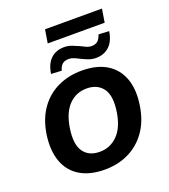

<svg xmlns="http://www.w3.org/2000/svg" viewBox="-143 -885 878 998"><g transform="rotate(-20 296.0 -386.0)"><path d="M266 10Q184 10 129.5 -23Q75 -56 52.5 -118.5Q30 -181 43 -268Q56 -349 95.5 -404Q135 -459 194.5 -487Q254 -515 327 -515Q410 -515 464 -482Q518 -449 540.5 -387Q563 -325 549 -238Q536 -157 496.5 -102Q457 -47 398 -18.5Q339 10 266 10ZM273 -86Q330 -86 371 -126.5Q412 -167 425 -248Q439 -336 409 -377.5Q379 -419 319 -419Q261 -419 221 -378.5Q181 -338 168 -258Q154 -170 183 -128Q212 -86 273 -86ZM210 -708 222 -782H537L525 -708ZM230 -550 172 -553Q180 -607 209 -634Q238 -661 283 -661Q306 -661 326 -653Q346 -645 364 -637Q379 -629 392.5 -623Q406 -617 419 -617Q442 -617 454.5 -628Q467 -639 474 -662L532 -659Q524 -605 494.5 -578Q465 -551 421 -551Q399 -551 378.5 -559Q358 -567 340 -576Q325 -584 311.5 -589.5Q298 -595 285 -595Q262 -595 249 -584Q236 -573 230 -550Z"/></g></svg>

Font: Mulish ExtraLight
Style: Italic
Weight: 200
Italic angle: -9°
Designer: Vernon Adams
Foundry: Vernon Adams
Version: Version 3.603